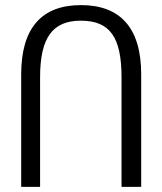

<svg xmlns="http://www.w3.org/2000/svg" viewBox="-20 -732 636 752"><path d="M533 0V-441C533 -624 450 -712 297 -712C143 -712 63 -622 63 -441V0H137V-429C137 -585 186 -651 297 -651C412 -651 456 -584 456 -429V0Z"/></svg>

Font: Mint Spirit
Style: Regular
Weight: 400
Designer: HARENDAL Hirwen
Foundry: Arkandis Digital Foundry.
Version: Version 1.004;FFEdit